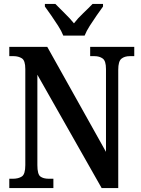

<svg xmlns="http://www.w3.org/2000/svg" viewBox="-20 -951 715 971"><path d="M27 0V-47H45Q73 -47 90.5 -58.5Q108 -70 108 -116V-602Q108 -645 90.5 -656Q73 -667 49 -667H27V-714H219L516 -183V-602Q516 -643 499.5 -655Q483 -667 458 -667H436V-714H659V-667H636Q610 -667 594 -654Q578 -641 578 -598V0H494L169 -573V-116Q169 -70 184 -58.5Q199 -47 227 -47H250V0ZM300 -771Q291 -794 274 -820.5Q257 -847 239 -873Q221 -899 207 -918V-931H260Q280 -910 307 -884Q334 -858 354 -833Q373 -858 400.5 -884Q428 -910 448 -931H501V-918Q487 -899 469 -873Q451 -847 434 -820.5Q417 -794 408 -771Z"/></svg>

Font: Noto Serif Khmer Condensed SemiBold
Style: Regular
Weight: 600
Width: 3
Designer: Danh Hong and the Monotype Design Team
Foundry: Monotype Imaging Inc.
Version: Version 2.004; ttfautohint (v1.8.4.7-5d5b)